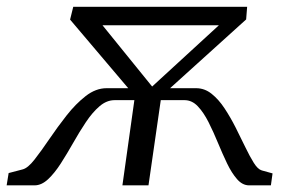

<svg xmlns="http://www.w3.org/2000/svg" viewBox="-72 -558 858 578"><path d="M-52 0 -46 -37 -4 -48Q12 -52 32.2 -78Q52.5 -104 76.8 -139.8Q101 -175.5 128.5 -210.5Q156 -245.5 186.2 -269Q216.5 -292.5 249 -292.5H314L139 -499L148.5 -537.5H672L669 -499.5L440 -292.5H518.5Q544 -292.5 565.2 -275.5Q586.5 -258.5 604.2 -231.5Q622 -204.5 637.5 -173.8Q653 -143 666.5 -115Q680 -87 692 -67.8Q704 -48.5 716 -45L748.5 -36L743.5 0H678Q658 0 641.8 -18.5Q625.5 -37 611.5 -66.2Q597.5 -95.5 584 -128.2Q570.5 -161 555.8 -190.2Q541 -219.5 523.5 -238Q506 -256.5 483.5 -256.5H412L375 0H296.5L332.5 -256.5H273Q249 -256.5 227.5 -238Q206 -219.5 186.5 -190.2Q167 -161 148.5 -128.2Q130 -95.5 111.2 -66.2Q92.5 -37 72.8 -18.5Q53 0 32 0ZM386 -297.5 587 -482H236.5Z"/></svg>

Font: Merriweather 60pt Light
Style: Italic
Weight: 300
Italic angle: -7.8°
Version: Version 2.101